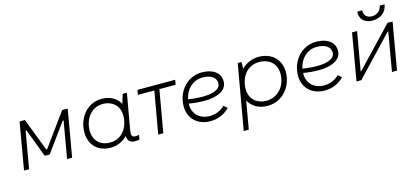

<svg xmlns="http://www.w3.org/2000/svg" viewBox="-70 -1288 4459 2055"><g transform="rotate(-15 2159.5 -260.0)"><path d="M48 0H104L175 -408H185L303 -95H358L586 -409H596L525 0H581L671 -520H610L346 -157H336L197 -520H138Z M1275 4C1294 4 1309 3 1327 0L1336 -51C1321 -48 1308 -46 1293 -46C1254 -46 1248 -74 1257 -124L1327 -520H1281C1269 -487 1258 -451 1250 -417C1213 -484 1141 -527 1048 -527C877 -527 777 -376 777 -227C777 -91 867 4 1007 4C1078 4 1145 -24 1195 -75C1196 -23 1225 4 1275 4ZM1048 -471C1124 -471 1227 -426 1227 -292C1227 -172 1155 -51 1018 -51C907 -51 837 -122 837 -231C837 -352 912 -471 1048 -471Z M1435 -467H1617L1535 0H1591L1673 -467H1853L1862 -520H1444Z M2114 6C2196 6 2272 -25 2327 -84L2288 -118C2249 -76 2189 -49 2123 -49C2008 -49 1936 -121 1936 -227V-236C1987 -227 2047 -221 2110 -221C2237 -221 2359 -263 2359 -370C2359 -469 2273 -523 2157 -523C1998 -523 1876 -390 1876 -220C1876 -88 1970 6 2114 6ZM1941 -282C1962 -388 2041 -468 2150 -468C2240 -468 2299 -431 2299 -366C2299 -295 2208 -269 2101 -269C2043 -269 1988 -275 1941 -282Z M2429 200H2485L2539 -109C2576 -39 2649 6 2746 6C2924 6 3028 -145 3028 -295C3028 -430 2934 -526 2787 -526C2714 -526 2646 -497 2595 -445C2597 -471 2598 -500 2597 -520H2555ZM2746 -50C2668 -50 2565 -96 2565 -229C2565 -349 2637 -471 2777 -471C2894 -471 2968 -400 2968 -290C2968 -170 2890 -50 2746 -50Z M3381 6C3463 6 3539 -25 3594 -84L3555 -118C3516 -76 3456 -49 3390 -49C3275 -49 3203 -121 3203 -227V-236C3254 -227 3314 -221 3377 -221C3504 -221 3626 -263 3626 -370C3626 -469 3540 -523 3424 -523C3265 -523 3143 -390 3143 -220C3143 -88 3237 6 3381 6ZM3208 -282C3229 -388 3308 -468 3417 -468C3507 -468 3566 -431 3566 -366C3566 -295 3475 -269 3368 -269C3310 -269 3255 -275 3208 -282Z M3732 0H3785L4193 -430H4199L4125 0H4181L4271 -520H4215L3810 -94H3803L3878 -520H3822ZM4066 -585C4161 -585 4223 -637 4236 -720H4182C4173 -665 4129 -631 4073 -631C4018 -631 3981 -668 3989 -720H3934C3923 -640 3982 -585 4066 -585Z"/></g></svg>

Font: Fixel Display 20240404 Light
Style: Italic
Weight: 300
Italic angle: -10°
Designer: AlfaBravo + MacPaw
Foundry: Kyrylo Tkachov, Marchela Mozhyna, Serhii Makarenko, Maria Weinstein, Zakhar Kryvoshyya
Version: Version 1.211;Glyphs 3.2 (3225)